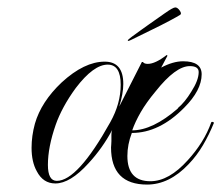

<svg xmlns="http://www.w3.org/2000/svg" viewBox="-20 -492 596 517"><path d="M376 5Q279 5 279 -95Q279 -98 279.5 -102Q280 -106 280 -112V-129Q280 -133 280.5 -136Q281 -139 282 -142Q256 -93 218 -52Q169 2 129 2Q96 2 79 -31Q65 -56 65 -94Q65 -126 74 -159Q91 -218 146 -270Q207 -326 262 -326Q312 -326 312 -266Q312 -240 301 -205L362 -325H365Q368 -320 378 -320Q398 -320 429 -344L431 -342L414 -310Q446 -327 473 -327Q523 -327 523 -292Q523 -249 476 -202Q409 -134 335 -134Q323 -103 323 -72Q323 -4 385 -4Q435 -4 486 -61Q507 -84 523 -109.5Q539 -135 549 -163L551 -164L555 -163L556 -161Q543 -129 526.5 -101Q510 -73 488 -50Q436 5 376 5ZM133 -5Q189 -5 277 -163Q305 -213 305 -264Q305 -318 270 -318Q232 -318 184 -255Q165 -229 151.5 -204Q138 -179 130 -156Q109 -96 109 -48Q109 -5 133 -5ZM336 -141Q391 -141 459 -200V-201Q478 -217 495 -245Q515 -276 515 -298Q515 -314 491 -314Q453 -314 399 -246Q374 -216 359 -190Q344 -164 336 -141ZM324 -383Q324 -385 335.5 -393.5Q347 -402 361 -412Q375 -422 382 -427Q402 -441 424 -456.5Q446 -472 452 -472Q458 -472 464 -463.5Q470 -455 465 -452Q459 -448 436.5 -436Q414 -424 386 -410.5Q358 -397 334 -385Q324 -380 324 -383Z"/></svg>

Font: Imperial Script
Style: Regular
Weight: 400
Designer: Robert E. Leuschke
Foundry: Robert E. Leuschke
Version: Version 1.010; ttfautohint (v1.8.3)